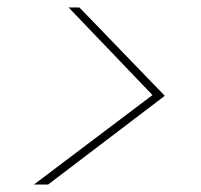

<svg xmlns="http://www.w3.org/2000/svg" viewBox="-20 -608 540 515"><path d="M71 -113 389 -353 164 -588H193L422 -351L109 -113Z"/></svg>

Font: DM Sans 17pt Thin
Style: Italic
Weight: 250
Italic angle: -10°
Version: Version 4.004;gftools[0.9.30]